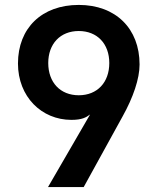

<svg xmlns="http://www.w3.org/2000/svg" viewBox="-20 -760 640 780"><path d="M175 0H320L478 -287C521 -364 547 -440 547 -498C547 -644 450 -740 300 -740C150 -740 53 -646 53 -502C53 -367 149 -273 270 -273C313 -273 330 -283 346 -295ZM300 -373C225 -373 176 -425 176 -504C176 -582 225 -634 300 -634C375 -634 424 -582 424 -504C424 -425 375 -373 300 -373Z"/></svg>

Font: JetBrains Mono
Style: Bold
Weight: 558
Monospace: yes
Designer: Philipp Nurullin, Konstantin Bulenkov
Foundry: JetBrains
Version: Version 2.305